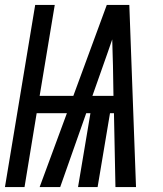

<svg xmlns="http://www.w3.org/2000/svg" viewBox="-36 -755 656 775"><path d="M-16 0 106 -735H185L124 -368H260L395 -735H486L513 0H430L424 -298H408L358 0H279L329 -298H312L207 0H124L234 -298H112L63 0ZM337 -368H422L420 -490Q419 -516 418.5 -542.5Q418 -569 417 -596Q408 -569 398.5 -542.5Q389 -516 380 -490Z"/></svg>

Font: Iosevka SS04 Extended
Style: Italic
Weight: 400
Width: 7
Italic angle: -9°
Monospace: yes
Designer: Belleve Invis
Foundry: Belleve Invis
Version: Version 19.0.0; ttfautohint (v1.8.4)